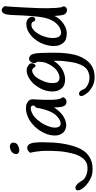

<svg xmlns="http://www.w3.org/2000/svg" viewBox="242 -1368 1149 2292"><g transform="rotate(-90 817.0 -221.5)"><path d="M175.3 -670.4Q197.3 -679.2 214.4 -679.2Q222.7 -679.2 229.5 -676.8Q252.4 -669.9 258.3 -653.6Q264.2 -637.2 257.6 -616.2Q251 -595.2 229 -582.5Q207 -569.8 177.5 -566.7Q147.9 -563.5 132.6 -580.8Q117.2 -598.1 129.6 -628.4Q142.1 -658.7 175.3 -670.4ZM265.6 -320.3Q265.6 -309.6 265.6 -292Q265.6 -246.1 261.7 -160.6Q253.4 -49.8 232.4 33.4Q211.4 116.7 185.1 165Q158.7 213.4 137.5 233.9Q116.2 254.4 90.3 270.8Q64.5 287.1 27.8 298.8Q-4.9 308.6 -53.2 308.6H-62.5Q-117.2 307.6 -154.1 290.8Q-190.9 273.9 -219.7 253.4Q-248.5 232.9 -270.8 208Q-293 183.1 -302.2 162.6Q-308.6 147 -308.6 134.8Q-308.6 130.4 -308.6 127Q-304.7 112.8 -294.9 107.4Q-285.2 102.1 -273.9 104.2Q-262.7 106.4 -252.2 112.3Q-241.7 118.2 -230.7 128.7Q-219.7 139.2 -206.5 160.6Q-193.4 182.1 -187.3 191.9Q-181.2 201.7 -165.3 212.9Q-149.4 224.1 -129.6 232.2Q-109.9 240.2 -85.4 244.9Q-61 249.5 -29.3 247.6Q2.4 245.6 26.4 232.7Q50.3 219.7 66.2 201.2Q82 182.6 96.2 158.7Q110.4 134.8 120.8 104.7Q131.3 74.7 145.8 2.2Q160.2 -70.3 162.1 -169.4Q164.1 -268.6 161.1 -299.1Q158.2 -329.6 153.8 -363Q149.4 -396.5 146.2 -408.7Q143.1 -420.9 139.6 -435.1Q163.1 -470.2 195.3 -471.2Q227.5 -472.2 242.4 -446Q257.3 -419.9 260.5 -392.1Q263.7 -364.3 265.6 -320.3Z M657.2 -486.3Q666 -486.3 673.8 -486.3Q699.2 -486.3 715.8 -481.9Q737.8 -474.6 759.3 -455.3Q780.8 -436 777.6 -396.7Q774.4 -357.4 772.5 -282.2Q770.5 -207 772 -172.1Q773.4 -137.2 778.8 -103Q784.2 -68.8 803.2 -48.8Q798.3 -28.3 791.5 -20.8Q784.7 -13.2 774.4 -8.3Q763.7 -2.9 744.1 -2.9Q744.1 -2.9 747.1 -2.9Q731.9 -2.9 721.4 -8.5Q710.9 -14.2 704.6 -22.2Q698.2 -30.3 692.9 -44.7Q687.5 -59.1 684.6 -86.7Q681.6 -114.3 681.6 -137.2Q681.6 -160.2 679.7 -147.9Q682.1 -154.3 668.9 -134.5Q655.8 -114.7 635.7 -92.3Q615.7 -69.8 589.6 -50.3Q563.5 -30.8 535.6 -19.8Q507.8 -8.8 478.3 -6.3Q448.7 -3.9 414.8 -18.1Q380.9 -32.2 361.8 -69.8Q345.7 -99.6 345.7 -144Q345.7 -155.3 347.2 -167.5Q352.1 -227.5 388.4 -293.5Q424.8 -359.4 475.3 -403.3Q525.9 -447.3 572.8 -465.8Q619.6 -484.4 657.2 -486.3ZM591.3 -132.3Q615.2 -161.1 631.1 -196.8Q647 -232.4 655.5 -263.2Q664.1 -293.9 668 -310.8Q671.9 -327.6 677.7 -362.3Q688.5 -378.9 703.1 -387.2Q705.6 -410.2 699 -418Q692.4 -425.8 683.1 -427.7Q673.8 -429.7 660.2 -428.2Q646.5 -426.8 633.3 -422.4Q620.1 -418 602.8 -408.9Q585.4 -399.9 560.5 -377.9Q535.6 -356 504.9 -312.5Q474.1 -269 455.1 -215.3Q436 -161.6 440.9 -126Q445.8 -90.3 463.1 -79.3Q480.5 -68.4 503.4 -74Q526.4 -79.6 547.1 -93.5Q567.9 -107.4 591.3 -132.3Z M1156.2 -473.6Q1196.8 -454.6 1204.8 -432.6Q1212.9 -410.6 1202.1 -392.6Q1191.4 -374.5 1179.7 -372.6Q1168 -370.6 1159.9 -385Q1151.9 -399.4 1142.6 -406Q1133.3 -412.6 1119.6 -412.6Q1106 -412.6 1093.5 -406.2Q1081.1 -399.9 1068.1 -390.6Q1055.2 -381.3 1043 -366Q1030.8 -350.6 1019.3 -330.1Q1007.8 -309.6 994.9 -278.3Q981.9 -247.1 975.6 -214.1Q969.2 -181.2 972.2 -150.6Q975.1 -120.1 988.3 -105.5Q1001.5 -90.8 1020.3 -87.6Q1039.1 -84.5 1058.6 -88.6Q1078.1 -92.8 1098.6 -103.8Q1119.1 -114.7 1137.9 -131.6Q1156.7 -148.4 1179.2 -182.6Q1201.7 -216.8 1213.6 -250.5Q1225.6 -284.2 1227.5 -341.3Q1226.6 -355 1217.5 -365.5Q1208.5 -376 1210.2 -390.6Q1211.9 -405.3 1220.2 -421.9Q1228.5 -438.5 1245.8 -446.3Q1263.2 -454.1 1284.7 -443.8Q1306.2 -433.6 1315.2 -410.9Q1324.2 -388.2 1328.1 -354.2Q1332 -320.3 1334 -203.6V-152.8Q1334 -72.8 1329.1 -25.9Q1323.2 34.7 1312 85.7Q1300.8 136.7 1277.6 181.9Q1254.4 227.1 1229.2 254.9Q1204.1 282.7 1175.5 299.1Q1147 315.4 1121.3 322.8Q1095.7 330.1 1065.4 332Q1054.7 333 1044.4 333Q1023.9 333 1002.4 330.1Q970.2 325.2 943.1 312.3Q916 299.3 894.3 283.2Q872.6 267.1 861.3 254.2Q850.1 241.2 841.3 228.5Q832.5 215.8 825.9 204.3Q819.3 192.9 816.4 181.6Q816.4 178.2 816.4 175.3Q816.4 167 821.3 158.7Q827.1 148.4 839.8 146.5Q852.5 144.5 865 152.8Q877.4 161.1 884.8 173.1Q892.1 185.1 895.8 196.5Q899.4 208 908.2 218.5Q917 229 933.6 240.5Q950.2 252 969.5 259.3Q988.8 266.6 1009.5 269.5Q1030.3 272.5 1050.3 271Q1070.3 269.5 1085.9 264.4Q1101.6 259.3 1116 252.7Q1130.4 246.1 1144 234.1Q1157.7 222.2 1169.7 204.8Q1181.6 187.5 1190.7 167Q1199.7 146.5 1208.3 118.4Q1216.8 90.3 1223.4 46.9Q1230 3.4 1234.1 -33.7Q1238.3 -70.8 1237.8 -111.8Q1237.3 -152.8 1237.3 -156.2Q1235.4 -150.9 1217.3 -127.2Q1199.2 -103.5 1168.5 -77.1Q1137.7 -50.8 1094 -34.4Q1050.3 -18.1 1008.8 -19.3Q967.3 -20.5 936.8 -37.1Q906.2 -53.7 887 -94.7Q867.7 -135.7 872.6 -193.1Q877.4 -250.5 900.9 -300Q924.3 -349.6 959.7 -390.6Q995.1 -431.6 1046.9 -458.5Q1087.4 -478 1123.5 -478Q1140.1 -478 1156.2 -473.6Z M1802.7 -751Q1818.8 -775.9 1841.3 -775.9H1842.3Q1865.7 -775.9 1889.2 -742.7Q1884.3 -697.8 1874 -503.2Q1863.8 -308.6 1865.2 -234.9Q1866.7 -161.1 1869.1 -126Q1871.6 -90.8 1875.2 -74Q1878.9 -57.1 1882.3 -53.2Q1885.7 -49.3 1887 -40Q1888.2 -30.8 1884.8 -22.9Q1881.3 -15.1 1874 -8.3Q1866.7 -1.5 1858.4 1Q1854 2.9 1843.3 2.9Q1838.9 2.9 1835 2Q1819.8 1 1806.6 -9Q1793.5 -19 1787.1 -39.1Q1780.8 -59.1 1777.1 -97.7Q1773.4 -136.2 1773.4 -147Q1763.7 -125.5 1750.5 -106.4Q1737.3 -87.4 1711.2 -62.7Q1685.1 -38.1 1646.2 -19Q1607.4 0 1569.1 0.5Q1530.8 1 1499.3 -9Q1467.8 -19 1446.8 -47.9Q1425.8 -76.7 1417 -114.7Q1414.1 -139.2 1414.1 -164.6Q1414.1 -175.3 1416 -188Q1418.9 -223.6 1436 -272.9Q1453.1 -322.3 1485.4 -367.2Q1517.6 -412.1 1561.3 -442.6Q1605 -473.1 1644.5 -479.2Q1684.1 -485.4 1706.1 -478.5Q1728 -471.7 1739.3 -461.4Q1750.5 -451.2 1755.9 -440.4Q1761.2 -429.7 1762.9 -418.2Q1764.6 -406.7 1759 -394.8Q1753.4 -382.8 1743.9 -378.4Q1734.4 -374 1725.3 -376.2Q1716.3 -378.4 1711.2 -386Q1706.1 -393.6 1703.4 -402.1Q1700.7 -410.6 1693.8 -414.3Q1687 -418 1679.9 -420.2Q1672.9 -422.4 1662.8 -421.9Q1652.8 -421.4 1642.6 -418.2Q1632.3 -415 1621.1 -407.2Q1609.9 -399.4 1596.9 -387.5Q1584 -375.5 1574.2 -360.8Q1564.5 -346.2 1553.2 -327.1Q1542 -308.1 1533.9 -287.1Q1525.9 -266.1 1519.3 -240.7Q1512.7 -215.3 1510.3 -183.8Q1507.8 -152.3 1513.4 -124.8Q1519 -97.2 1532.7 -84Q1546.4 -70.8 1562.7 -68.4Q1579.1 -65.9 1594 -69.3Q1608.9 -72.8 1626 -80.6Q1643.1 -88.4 1656.7 -98.9Q1670.4 -109.4 1687 -127.4Q1703.6 -145.5 1721.9 -180.4Q1740.2 -215.3 1752 -265.1Q1763.7 -314.9 1771.7 -417.5Q1779.8 -520 1783 -622.8Q1786.1 -725.6 1802.7 -751Z"/></g></svg>

Font: Myanmar Kalay
Style: Regular
Weight: 400
Designer: Khon Soe Zaw Thu
Foundry: PaOh Unicode khonsoezawthu@gmail.com and @hotmail.com
Version: Version 1.20 December 6, 2016